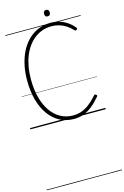

<svg xmlns="http://www.w3.org/2000/svg" viewBox="-340 -1785 1840 2854"><g transform="rotate(-15 579.5 -358.5)"><path d="M670 19Q549 19 451.5 -32.5Q354 -84 284.5 -180.5Q215 -277 177.5 -411.5Q140 -546 140 -713Q140 -827 159 -925.5Q178 -1024 213 -1106Q248 -1188 297.5 -1252.5Q347 -1317 409 -1362Q471 -1407 544 -1430Q617 -1453 698 -1453Q763 -1453 828 -1434Q893 -1415 950 -1377Q1007 -1339 1051 -1284Q1059 -1275 1057.5 -1268.5Q1056 -1262 1047 -1253Q1037 -1245 1029.5 -1245Q1022 -1245 1013 -1255Q967 -1305 915.5 -1337Q864 -1369 809.5 -1384.5Q755 -1400 697 -1400Q626 -1400 561 -1378.5Q496 -1357 440.5 -1315.5Q385 -1274 340 -1214Q295 -1154 263.5 -1077.5Q232 -1001 215.5 -909.5Q199 -818 199 -713Q199 -560 232 -435.5Q265 -311 327 -221Q389 -131 476 -83Q563 -35 670 -35Q728 -35 779 -50Q830 -65 875 -93Q920 -121 961.5 -159Q1003 -197 1043 -242Q1051 -252 1059 -252Q1067 -252 1078 -243Q1087 -235 1088 -228.5Q1089 -222 1081 -213Q1016 -136 952 -84.5Q888 -33 819 -7Q750 19 670 19ZM683 -1556Q661 -1556 650.5 -1568Q640 -1580 640 -1605Q640 -1630 650.5 -1642.5Q661 -1655 683 -1655Q705 -1655 716 -1642.5Q727 -1630 727 -1605Q727 -1580 716 -1568Q705 -1556 683 -1556ZM0 928H1159V938H0ZM0 -20H1159V0H0ZM0 -505H1159V-500H0ZM0 -1448H1159V-1438H0Z"/></g></svg>

Font: Playwrite ID Guides
Style: Regular
Weight: 400
Designer: Veronika Burian, José Scaglione
Foundry: TypeTogether
Version: Version 1.003